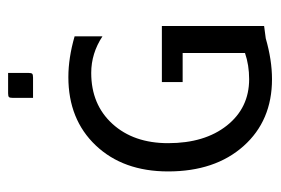

<svg xmlns="http://www.w3.org/2000/svg" viewBox="-126 -544 675 462"><g transform="rotate(-90 211.0 -312.5)"><path d="M207 -570V-619Q207 -626 209 -628Q211 -630 218 -630H267V-581Q267 -574 265 -572Q263 -570 256 -570ZM245 -260H380V-14L350 -10Q298 5 252 5Q152 5 91 -63.5Q30 -132 30 -245Q30 -353 92.5 -419Q155 -485 257 -485Q303 -485 355 -470V-403Q314 -430 267 -430Q191 -430 144.5 -379Q98 -328 98 -245Q98 -157 140.5 -103.5Q183 -50 252 -50Q286 -50 315 -60V-210H245Z"/></g></svg>

Font: Glametrix
Style: Regular
Weight: 500
Designer: gluk
Foundry: gluk
Version: Version 0.40